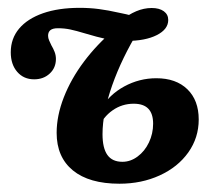

<svg xmlns="http://www.w3.org/2000/svg" viewBox="-20 -448 543 480"><path d="M121.6 -115.9Q121.6 -158.5 139.5 -204.6Q157.5 -250.7 189.8 -293.8Q222.2 -337 264.7 -372.9H327.4Q284.6 -303.2 260.4 -234.5Q236.3 -165.8 236.3 -112.5Q236.3 -77.7 248.5 -60.6Q260.6 -43.5 286.1 -43.5Q306.3 -43.5 324 -56.7Q341.8 -69.8 352.3 -91.8Q362.8 -113.8 362.8 -138.8Q362.8 -163.8 350.8 -176.2Q338.8 -188.7 314.3 -188.7Q285 -188.7 261.4 -172.1Q237.7 -155.6 225.5 -126.6L231.9 -175.8Q253 -211.4 290.6 -231.9Q328.3 -252.4 370.8 -252.4Q420.1 -252.4 448.5 -224.8Q476.8 -197.2 476.8 -149.3Q476.8 -103.7 450.8 -67Q424.7 -30.3 379.3 -9.5Q333.8 11.3 278.7 11.3Q202.9 11.3 162.2 -22Q121.6 -55.3 121.6 -115.9ZM6.9 -317.3Q6.9 -351.6 27.8 -376.5Q48.7 -401.3 87.5 -414.9Q126.3 -428.4 179 -428.4Q204 -428.4 227.1 -425.4Q250.2 -422.4 278.5 -416Q293.6 -413.2 317 -407L280.7 -395.7Q301.4 -411.8 320.6 -419.9Q339.8 -428 359.3 -428Q378.3 -428 389.5 -419.9Q400.6 -411.8 400.6 -398.1Q400.6 -374.7 371.9 -360.2Q343.2 -345.7 296.3 -345.7Q267.7 -345.7 245.4 -350.5Q223.1 -355.3 193.9 -364.1Q169.7 -371.4 155.3 -374.4Q140.9 -377.4 124.6 -377.4Q112.2 -377.4 106.2 -372.8Q100.2 -368.1 100.2 -358.5Q100.2 -352.8 102.9 -346.7Q105.6 -340.6 108.5 -334.6Q113.2 -326.8 116.5 -318.3Q119.8 -309.8 119.8 -300.7Q119.8 -278.4 104.3 -264.1Q88.9 -249.7 65.3 -249.7Q39.2 -249.7 23.1 -268.3Q6.9 -286.9 6.9 -317.3Z"/></svg>

Font: Playfair Micro SmCond SmLight
Style: Italic
Weight: 360
Width: 4
Italic angle: -15.6°
Designer: Claus Eggers Sørensen
Foundry: Claus Eggers Sørensen
Version: Version 2.203;Glyphs 3.3 (3326)